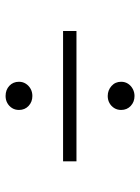

<svg xmlns="http://www.w3.org/2000/svg" viewBox="73 -675 502 688"><g transform="rotate(-90 324.0 -331.0)"><path d="M90 -308V-356H557V-308ZM324 -100Q303 -100 288.5 -113.5Q274 -127 274 -148Q274 -162 280.8 -172.8Q287.5 -183.5 298.8 -189.8Q310 -196 324 -196Q344.5 -196 359.8 -182.5Q375 -169 375 -148Q375 -134 368 -123.2Q361 -112.5 349.2 -106.2Q337.5 -100 324 -100ZM324 -466Q303 -466 288.5 -479.5Q274 -493 274 -514Q274 -528 280.8 -538.8Q287.5 -549.5 298.8 -555.8Q310 -562 324 -562Q346 -562 360.5 -548.5Q375 -535 375 -514Q375 -500.5 368.2 -489.8Q361.5 -479 350 -472.5Q338.5 -466 324 -466Z"/></g></svg>

Font: Geologica Cursive Thin
Style: Regular
Weight: 250
Designer: Sindre Bremnes, Frode Helland
Foundry: Monokrom Skriftforlag AS
Version: Version 1.010;gftools[0.9.28]